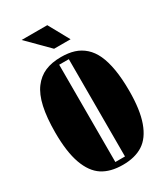

<svg xmlns="http://www.w3.org/2000/svg" viewBox="-215 -966 928 1070"><g transform="rotate(-30 249.0 -430.5)"><path d="M250 12.2Q169.9 12.2 118.7 -21.2Q67.4 -54.7 39.8 -131.3Q12.2 -208 12.2 -332Q12.2 -427.7 27.1 -495.1Q42 -562.5 72.8 -603.3Q103.5 -644 146.7 -662.6Q189.9 -681.2 250 -681.2Q297.4 -681.2 333.7 -669.7Q370.1 -658.2 399.2 -632.3Q428.2 -606.4 447 -565.7Q465.8 -524.9 475.8 -465.6Q485.8 -406.2 485.8 -328.1Q485.8 -206.1 458.5 -130.1Q431.2 -54.2 379.9 -21Q328.6 12.2 250 12.2ZM220.2 -22.9H282.2V-648.9H220.2ZM272.9 -873 346.2 -740.2H240.2L107.9 -873Z"/></g></svg>

Font: Lletraferida
Style: Heavy
Weight: 900
Designer: Josep Patau Bellart
Foundry: Josep Patau Bellart
Version: Version 1.000